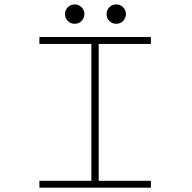

<svg xmlns="http://www.w3.org/2000/svg" viewBox="-20 -872 890 892"><path d="M359 -774.8Q346 -761.5 327 -761.5Q308 -761.5 295 -774.8Q282 -788 282 -806.5Q282 -825 295 -838.2Q308 -851.5 327 -851.5Q346 -851.5 359 -838.2Q372 -825 372 -806.5Q372 -788 359 -774.8ZM552 -774.8Q539 -761.5 520 -761.5Q501 -761.5 488 -774.8Q475 -788 475 -806.5Q475 -825 488 -838.2Q501 -851.5 520 -851.5Q539 -851.5 552 -838.2Q565 -825 565 -806.5Q565 -788 552 -774.8ZM681 -668H438.5V-32H681V0H163V-32H404.5V-668H163V-700H681Z"/></svg>

Font: League Mono Wide Thin
Style: Regular
Weight: 100
Width: 8
Designer: Tyler Finck
Foundry: The League of Moveable Type / Tyler Finck
Version: Version 2.210